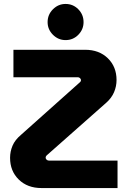

<svg xmlns="http://www.w3.org/2000/svg" viewBox="-20 -952 640 972"><path d="M190 0Q119 0 75 -43Q31 -86 31 -153Q31 -185 43.5 -214.5Q56 -244 87 -270L385 -536Q390 -540 390 -546Q390 -552 385 -556.5Q380 -561 374 -561H48V-700H411Q482 -700 526 -657Q570 -614 570 -547Q570 -515 557.5 -485.5Q545 -456 518 -432L216 -165Q211 -160 211 -154Q211 -148 216 -143.5Q221 -139 228 -139H575V0ZM312 -749Q275 -749 248 -776Q221 -803 221 -840Q221 -878 248 -905Q275 -932 312 -932Q350 -932 376.5 -905Q403 -878 403 -840Q403 -803 376.5 -776Q350 -749 312 -749Z"/></svg>

Font: MuseoModerno
Style: Bold
Weight: 700
Designer: Pablo Cosgaya, Héctor Gatti, Marcela Romero, and the Authors of The MuseoModerno Project.
Foundry: Omnibus-Type Team
Version: Version 1.001